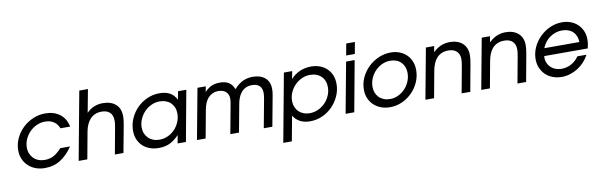

<svg xmlns="http://www.w3.org/2000/svg" viewBox="-56 -1300 6392 2052"><g transform="rotate(-10 3140.0 -274.5)"><path d="M636 -168Q581 -85 506.5 -36Q432 13 333 13Q278 13 232 -4.5Q186 -22 153 -53.5Q120 -85 101.5 -128Q83 -171 83 -222Q83 -291 112.5 -353Q142 -415 190.5 -461.5Q239 -508 302.5 -535Q366 -562 434 -562Q530 -562 593.5 -513.5Q657 -465 674 -377H569Q550 -426 511.5 -451Q473 -476 417 -476Q369 -476 326 -456Q283 -436 250.5 -403Q218 -370 198.5 -326.5Q179 -283 179 -236Q179 -200 191 -170.5Q203 -141 225 -119Q247 -97 278 -85Q309 -73 346 -73Q399 -73 441.5 -95Q484 -117 530 -168Z M837 -739H931L884 -489Q956 -563 1060 -563Q1148 -563 1199.5 -518Q1251 -473 1251 -386Q1251 -351 1242 -300L1186 0H1093L1146 -290Q1150 -310 1151.5 -326.5Q1153 -343 1153 -357Q1153 -416 1121.5 -446Q1090 -476 1032 -476Q990 -476 958.5 -461.5Q927 -447 905 -422Q883 -397 869 -364Q855 -331 848 -294L794 0H700Z M1790 -88Q1738 -34 1687 -10.5Q1636 13 1570 13Q1515 13 1470.5 -3.5Q1426 -20 1394.5 -50Q1363 -80 1345.5 -122Q1328 -164 1328 -215Q1328 -285 1356 -348Q1384 -411 1431 -458.5Q1478 -506 1541 -534Q1604 -562 1674 -562Q1742 -562 1786 -538Q1830 -514 1859 -460L1875 -549H1965L1864 0H1774ZM1425 -234Q1425 -199 1437 -169.5Q1449 -140 1471 -118.5Q1493 -97 1523.5 -85Q1554 -73 1591 -73Q1640 -73 1683 -93Q1726 -113 1758 -146.5Q1790 -180 1808.5 -224Q1827 -268 1827 -316Q1827 -352 1815 -381.5Q1803 -411 1781.5 -432Q1760 -453 1729.5 -464.5Q1699 -476 1661 -476Q1614 -476 1571 -456Q1528 -436 1495.5 -402Q1463 -368 1444 -324.5Q1425 -281 1425 -234Z M2086 -549H2176L2165 -490Q2203 -529 2240.5 -545.5Q2278 -562 2329 -562Q2390 -562 2426.5 -539Q2463 -516 2484 -464Q2529 -515 2577.5 -538.5Q2626 -562 2688 -562Q2770 -562 2820 -520Q2870 -478 2870 -396Q2870 -379 2868 -361Q2866 -343 2862 -323L2802 0H2709L2767 -313Q2773 -346 2773 -371Q2773 -422 2745.5 -449Q2718 -476 2665 -476Q2625 -476 2596 -462Q2567 -448 2547 -424Q2527 -400 2514.5 -368.5Q2502 -337 2496 -302L2440 0H2346L2404 -314Q2407 -331 2409 -345Q2411 -359 2411 -371Q2411 -421 2381 -448.5Q2351 -476 2300 -476Q2264 -476 2236 -463Q2208 -450 2187.5 -427.5Q2167 -405 2154 -373.5Q2141 -342 2134 -304L2078 0H1984Z M3024 -549H3114L3098 -465Q3141 -513 3197.5 -537.5Q3254 -562 3320 -562Q3374 -562 3417.5 -545Q3461 -528 3492 -498Q3523 -468 3540 -426Q3557 -384 3557 -333Q3557 -264 3529 -201.5Q3501 -139 3454 -91Q3407 -43 3344 -15Q3281 13 3212 13Q3087 13 3030 -80L2980 190H2887ZM3057 -235Q3057 -200 3069 -170Q3081 -140 3102.5 -118.5Q3124 -97 3154.5 -85Q3185 -73 3222 -73Q3271 -73 3314 -93Q3357 -113 3389.5 -146Q3422 -179 3441 -223Q3460 -267 3460 -315Q3460 -351 3448.5 -380.5Q3437 -410 3415 -431.5Q3393 -453 3362 -464.5Q3331 -476 3293 -476Q3246 -476 3203 -456Q3160 -436 3127.5 -402.5Q3095 -369 3076 -325.5Q3057 -282 3057 -235Z M3699 -549H3792L3691 0H3597ZM3734 -739H3828L3805 -613H3711Z M3834 -219Q3834 -289 3863 -351Q3892 -413 3940.5 -460Q3989 -507 4052.5 -534.5Q4116 -562 4185 -562Q4238 -562 4281.5 -544.5Q4325 -527 4356 -496.5Q4387 -466 4404 -423.5Q4421 -381 4421 -330Q4421 -262 4393.5 -200Q4366 -138 4319 -90.5Q4272 -43 4210 -15Q4148 13 4079 13Q4024 13 3979 -4.5Q3934 -22 3902 -52.5Q3870 -83 3852 -125.5Q3834 -168 3834 -219ZM3930 -234Q3930 -199 3941.5 -169.5Q3953 -140 3974.5 -118.5Q3996 -97 4026 -85Q4056 -73 4093 -73Q4142 -73 4184 -93.5Q4226 -114 4257.5 -147.5Q4289 -181 4307 -225Q4325 -269 4325 -316Q4325 -387 4281.5 -431.5Q4238 -476 4163 -476Q4115 -476 4072.5 -455.5Q4030 -435 3998.5 -401.5Q3967 -368 3948.5 -324.5Q3930 -281 3930 -234Z M4565 -549H4655L4643 -484Q4686 -525 4730.5 -543.5Q4775 -562 4827 -562Q4869 -562 4903 -550.5Q4937 -539 4962 -517Q4987 -495 5000.5 -463Q5014 -431 5014 -389Q5014 -369 5011.5 -345Q5009 -321 5003 -290L4950 0H4856L4908 -282Q4917 -329 4917 -360Q4917 -416 4885 -446Q4853 -476 4796 -476Q4751 -476 4719 -461Q4687 -446 4665.5 -420.5Q4644 -395 4630.5 -361Q4617 -327 4610 -288L4557 0H4463Z M5171 -549H5261L5249 -484Q5292 -525 5336.5 -543.5Q5381 -562 5433 -562Q5475 -562 5509 -550.5Q5543 -539 5568 -517Q5593 -495 5606.5 -463Q5620 -431 5620 -389Q5620 -369 5617.5 -345Q5615 -321 5609 -290L5556 0H5462L5514 -282Q5523 -329 5523 -360Q5523 -416 5491 -446Q5459 -476 5402 -476Q5357 -476 5325 -461Q5293 -446 5271.5 -420.5Q5250 -395 5236.5 -361Q5223 -327 5216 -288L5163 0H5069Z M6242 -175Q6220 -133 6187.5 -98Q6155 -63 6115.5 -38.5Q6076 -14 6032 -0.5Q5988 13 5943 13Q5889 13 5843.5 -4.5Q5798 -22 5766 -53.5Q5734 -85 5716 -127.5Q5698 -170 5698 -221Q5698 -289 5726.5 -350.5Q5755 -412 5802.5 -459Q5850 -506 5912.5 -534Q5975 -562 6043 -562Q6094 -562 6137.5 -545.5Q6181 -529 6212.5 -499Q6244 -469 6262 -427Q6280 -385 6280 -334Q6280 -288 6267 -239H5794Q5791 -203 5802 -172.5Q5813 -142 5834.5 -120Q5856 -98 5887.5 -85.5Q5919 -73 5956 -73Q6012 -73 6061 -100Q6110 -127 6143 -175ZM6191 -322Q6188 -395 6144.5 -435.5Q6101 -476 6027 -476Q5991 -476 5958 -465Q5925 -454 5896.5 -434Q5868 -414 5846 -385.5Q5824 -357 5810 -322Z"/></g></svg>

Font: Involve Medium Oblique
Style: Italic
Weight: 500
Italic angle: -10.5°
Designer: Stefan Peev
Foundry: Context Ltd.
Version: Version 1.001